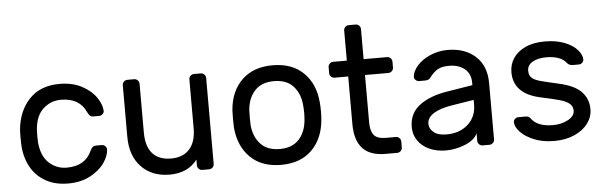

<svg xmlns="http://www.w3.org/2000/svg" viewBox="-47 -869 3268 1037"><g transform="rotate(-5 1587.0 -350.0)"><path d="M420 -154Q427 -169 434 -175Q441 -181 453 -181H483Q494 -181 502 -173.5Q510 -166 510 -156Q510 -122 483 -83Q456 -44 405 -17Q354 10 285 10Q214 10 162 -20Q110 -50 82 -102.5Q54 -155 51 -220Q50 -232 50 -266Q50 -290 51 -300Q60 -402 120 -466Q180 -530 285 -530Q354 -530 404.5 -503.5Q455 -477 481.5 -438.5Q508 -400 510 -366Q511 -355 502.5 -347Q494 -339 483 -339H453Q441 -339 434 -345Q427 -351 420 -366Q385 -444 285 -444Q230 -444 189 -407Q148 -370 142 -295Q141 -284 141 -259Q141 -236 142 -225Q149 -150 189.5 -113Q230 -76 285 -76Q385 -76 420 -154Z M652 -520H689Q700 -520 708 -512Q716 -504 716 -493V-229Q716 -153 750.5 -114.5Q785 -76 851 -76Q915 -76 950.5 -115Q986 -154 986 -229V-493Q986 -504 994 -512Q1002 -520 1013 -520H1050Q1061 -520 1069 -512Q1077 -504 1077 -493V-27Q1077 -16 1069 -8Q1061 0 1050 0H1013Q1002 0 994 -8Q986 -16 986 -27V-58Q934 10 836 10Q740 10 682.5 -50Q625 -110 625 -214V-493Q625 -504 633 -512Q641 -520 652 -520Z M1679 -259Q1679 -235 1677 -213Q1668 -111 1606.5 -50.5Q1545 10 1440 10Q1335 10 1273.5 -50.5Q1212 -111 1203 -213Q1202 -224 1202 -259Q1202 -296 1203 -307Q1211 -409 1273 -469.5Q1335 -530 1440 -530Q1545 -530 1607 -469.5Q1669 -409 1677 -307Q1679 -285 1679 -259ZM1440 -444Q1373 -444 1336.5 -405Q1300 -366 1294 -302Q1293 -290 1293 -259Q1293 -229 1294 -218Q1300 -154 1336.5 -115Q1373 -76 1440 -76Q1507 -76 1543.5 -115Q1580 -154 1586 -218Q1588 -240 1588 -259Q1588 -278 1586 -302Q1580 -366 1543.5 -405Q1507 -444 1440 -444Z M2017 -86H2070Q2081 -86 2089 -78Q2097 -70 2097 -59V-27Q2097 -16 2089 -8Q2081 0 2070 0H2007Q1922 0 1882 -44.5Q1842 -89 1842 -175V-434H1768Q1757 -434 1749 -442Q1741 -450 1741 -461V-493Q1741 -504 1749 -512Q1757 -520 1768 -520H1842V-683Q1842 -694 1850 -702Q1858 -710 1869 -710H1906Q1917 -710 1925 -702Q1933 -694 1933 -683V-520H2060Q2071 -520 2079 -512Q2087 -504 2087 -493V-461Q2087 -450 2079 -442Q2071 -434 2060 -434H1933V-175Q1933 -132 1950.5 -109Q1968 -86 2017 -86Z M2506 -329V-342Q2506 -391 2473.5 -417.5Q2441 -444 2389 -444Q2349 -444 2326.5 -430.5Q2304 -417 2284 -390Q2278 -382 2271 -379Q2264 -376 2252 -376H2222Q2211 -376 2202.5 -384Q2194 -392 2195 -403Q2198 -433 2224.5 -462.5Q2251 -492 2295 -511Q2339 -530 2389 -530Q2482 -530 2539.5 -478Q2597 -426 2597 -332V-27Q2597 -16 2589 -8Q2581 0 2570 0H2533Q2522 0 2514 -8Q2506 -16 2506 -27V-68Q2490 -32 2438 -11Q2386 10 2334 10Q2283 10 2243 -8.5Q2203 -27 2181.5 -59Q2160 -91 2160 -131Q2160 -206 2216 -248.5Q2272 -291 2365 -306ZM2506 -249 2388 -230Q2323 -220 2287 -197.5Q2251 -175 2251 -141Q2251 -116 2274 -96Q2297 -76 2344 -76Q2416 -76 2461 -117Q2506 -158 2506 -224Z M2722 -380Q2722 -421 2744 -455Q2766 -489 2809.5 -509.5Q2853 -530 2916 -530Q2978 -530 3023 -512Q3068 -494 3091.5 -467Q3115 -440 3115 -415Q3115 -405 3107 -397.5Q3099 -390 3088 -390H3055Q3036 -390 3025 -404Q2994 -444 2916 -444Q2870 -444 2841.5 -427Q2813 -410 2813 -380Q2813 -355 2827 -342Q2841 -329 2869 -321Q2897 -313 2968 -297Q3056 -278 3093 -239Q3130 -200 3130 -144Q3130 -103 3104.5 -68Q3079 -33 3031.5 -11.5Q2984 10 2921 10Q2859 10 2811.5 -9.5Q2764 -29 2738 -57Q2712 -85 2712 -110Q2712 -120 2720 -127.5Q2728 -135 2739 -135H2775Q2784 -135 2791 -133Q2798 -131 2804 -122Q2837 -76 2921 -76Q2968 -76 3003.5 -95.5Q3039 -115 3039 -144Q3039 -168 3021.5 -182.5Q3004 -197 2971 -206.5Q2938 -216 2868 -231Q2722 -262 2722 -380Z"/></g></svg>

Font: Rubik
Style: Regular
Weight: 400
Designer: Hubert & Fischer
Foundry: Hubert & Fischer
Version: Version 1.100